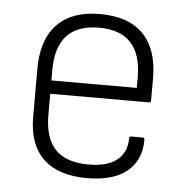

<svg xmlns="http://www.w3.org/2000/svg" viewBox="-43 -536 569 589"><g transform="rotate(5 241.5 -241.5)"><path d="M245 11Q157 11 111 -33Q65 -77 65 -162V-310Q65 -400 110.5 -447Q156 -494 242 -494Q330 -494 375.5 -447.5Q421 -401 421 -312V-243Q421 -237 415 -237H111V-172Q111 -100 144.5 -65.5Q178 -31 247 -31Q305 -31 334.5 -55Q364 -79 364 -122Q364 -128 370 -128H406Q410 -128 411 -123Q412 -60 369.5 -24.5Q327 11 245 11ZM111 -278H374V-310Q374 -452 243 -452Q111 -452 111 -310Z"/></g></svg>

Font: Sofia Sans Semi Condensed Light
Style: Regular
Weight: 300
Designer: Botio Nikoltchev, Ani Petrova
Foundry: lettersoup
Version: Version 4.100; ttfautohint (v1.8.4.7-5d5b)